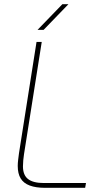

<svg xmlns="http://www.w3.org/2000/svg" viewBox="-20 -900 513 920"><path d="M196 0Q152 0 122.5 -11Q93 -22 79 -45Q65 -68 65 -105Q65 -118 67 -134.5Q69 -151 71 -166L155 -699H180L95 -161Q93 -148 91.5 -132.5Q90 -117 90 -103Q90 -61 114.5 -42Q139 -23 190 -23H392L388 0ZM160 -757 279 -880H308L189 -757Z"/></svg>

Font: MuseoModerno Thin
Style: Italic
Weight: 100
Italic angle: -9°
Designer: Pablo Cosgaya, Héctor Gatti, Marcela Romero, and the Authors of The MuseoModerno Project.
Foundry: Omnibus-Type Team
Version: Version 1.003